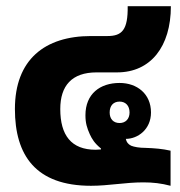

<svg xmlns="http://www.w3.org/2000/svg" viewBox="-20 -591 578 618"><path d="M273 7C330 7 383 -4 441 -4C472 -4 499 -1 529 7V-106C503 -112 477 -114 449 -115C428 -115 412 -118 402 -122C392 -127 387 -134 385 -144C423 -144 466 -174 466 -229C466 -289 421 -324 365 -324C302 -324 255 -289 255 -220C255 -195 260 -179 269 -159C276 -144 284 -130 305 -113V-110C299 -110 293 -109 288 -109C209 -109 174 -156 174 -240C174 -315 211 -358 291 -358H357C465 -358 530 -441 530 -571H391C392 -495 373 -475 326 -475H273C124 -475 28 -399 28 -240C28 -91 95 7 273 7ZM365 -195C345 -195 333 -208 333 -229C333 -251 345 -264 365 -264C384 -264 397 -251 397 -229C397 -208 384 -195 365 -195Z"/></svg>

Font: Noto Sans Thai Looped UI Narrow ExtraBold
Style: Regular
Weight: 800
Width: 4
Designer: Cadson Demak Team
Foundry: Cadson Demak Co., Ltd.
Version: Version 1.000